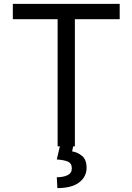

<svg xmlns="http://www.w3.org/2000/svg" viewBox="-20 -747 676 980"><path d="M590.9 -727.3V-649.1H362.2V0H274.1V-649.1H45.5V-727.3ZM285.5 0H353.7L348 25.6Q375.7 29.8 398.8 48.8Q421.9 67.8 421.9 109.4Q421.9 155.2 384.1 184.1Q346.2 213.1 272.7 213.1L269.9 157.7Q302.9 157.7 324.8 147.2Q346.6 136.7 346.6 112.2Q346.6 87.7 328.5 78.8Q310.4 70 269.9 66.8Z"/></svg>

Font: Interface
Style: Regular
Weight: 400
Designer: Rasmus Andersson
Foundry: rsms
Version: Version 1.8